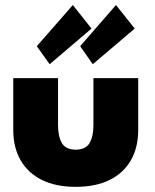

<svg xmlns="http://www.w3.org/2000/svg" viewBox="-20 -714 602 746"><path d="M205.5 -227Q205.5 -184 220.5 -158.2Q235.5 -132.5 274 -132.5Q313 -132.5 328 -158.2Q343 -184 343 -227V-410.5H517V-209Q517 -141 488.5 -91.2Q460 -41.5 405.8 -14.8Q351.5 12 274 12Q197 12 143 -14.8Q89 -41.5 60.2 -91.2Q31.5 -141 31.5 -209V-410.5H205.5ZM340.5 -464.5 291.5 -534.5 430.5 -694.5 503.5 -603ZM173 -464.5 123 -534.5 263 -694.5 335.5 -603Z"/></svg>

Font: League Spartan Thin ExtraBold
Style: Regular
Weight: 800
Version: Version 2.002